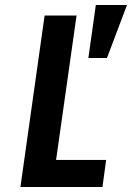

<svg xmlns="http://www.w3.org/2000/svg" viewBox="-20 -750 529 770"><path d="M61.9 0H390.9L405.7 -108.6H204.9L287 -687.7H158.9ZM334.4 -517.3H409L489.3 -730H364.3Z"/></svg>

Font: Secuela ExtLt
Style: Italic
Weight: 200
Italic angle: -8°
Designer: Fernando Haro
Foundry: deFharo
Version: Version 1.704